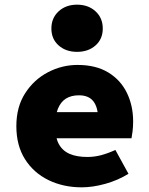

<svg xmlns="http://www.w3.org/2000/svg" viewBox="-20 -790 640 822"><path d="M330 12Q251 12 187.5 -19Q124 -50 87 -108.5Q50 -167 50 -250Q50 -332 87.5 -390.5Q125 -449 185 -480.5Q245 -512 312 -512Q391 -512 444 -479.5Q497 -447 523.5 -392Q550 -337 550 -270Q550 -248 547.5 -227.5Q545 -207 543 -198H180V-310H424L400 -280Q400 -330 380 -356Q360 -382 318 -382Q285 -382 262.5 -368Q240 -354 228 -324.5Q216 -295 216 -250Q216 -203 231.5 -174Q247 -145 277.5 -131.5Q308 -118 354 -118Q384 -118 412.5 -125.5Q441 -133 474 -148L530 -46Q485 -18 431 -3Q377 12 330 12ZM310 -568Q262 -568 231 -595.5Q200 -623 200 -668Q200 -713 231 -741.5Q262 -770 310 -770Q358 -770 389 -741.5Q420 -713 420 -668Q420 -623 389 -595.5Q358 -568 310 -568Z"/></svg>

Font: Source Code Pro ExtraLight Black
Style: Regular
Weight: 900
Monospace: yes
Version: Version 1.018;hotconv 1.0.116;makeotfexe 2.5.65601